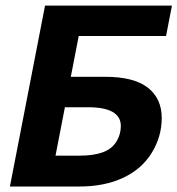

<svg xmlns="http://www.w3.org/2000/svg" viewBox="-20 -679 646 699"><path d="M270 0H16.1L144 -658.7H606L584.5 -547.9H266.6L237.8 -399.4H363.3Q467.3 -399.4 518.1 -359.9Q568.8 -320.3 568.8 -249.5Q568.8 -181.2 532 -121.8Q495.1 -62.5 427.2 -31.2Q359.4 0 270 0ZM419.9 -220.2Q419.9 -288.6 299.8 -288.6H216.3L182.1 -112.3H268.6Q320.8 -112.3 354 -124.5Q387.2 -136.7 403.6 -163.1Q419.9 -189.5 419.9 -220.2Z"/></svg>

Font: Cousine
Style: Bold Italic
Weight: 700
Italic angle: -12°
Monospace: yes
Designer: Steve Matteson
Foundry: Ascender Corporation
Version: Version 1.20